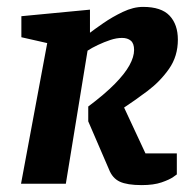

<svg xmlns="http://www.w3.org/2000/svg" viewBox="-20 -533 551 557"><path d="M340 -221 402 -88H493V-27Q493 -27 482.5 -19.5Q472 -12 449 -4Q426 4 391 4Q349 4 327.5 -6Q306 -16 296 -42L236 -181V-224Q284 -260 313 -289.5Q342 -319 355.5 -343.5Q369 -368 369 -388Q369 -407 359.5 -415Q350 -423 334 -423Q318 -423 300 -417Q282 -411 264 -402.5Q246 -394 234 -386L171 0H41L117 -408L42 -425V-486L241 -505V-438Q254 -448 280 -466Q306 -484 336.5 -498.5Q367 -513 395 -513Q448 -513 472 -487.5Q496 -462 496 -418Q496 -370 470.5 -333.5Q445 -297 408.5 -269.5Q372 -242 340 -221Z"/></svg>

Font: Faustina VF Beta
Style: Italic
Weight: 400
Italic angle: -8°
Designer: Alfonso Garcia
Foundry: Omnibus-Type
Version: Version 1.006